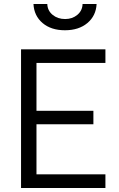

<svg xmlns="http://www.w3.org/2000/svg" viewBox="-20 -938 593 958"><path d="M85 0ZM162 -624V-385H446V-318H162V-68H506V0H85V-692H506V-624ZM147 -918H216Q217 -885 242.5 -864Q268 -843 305 -843Q341 -843 366 -864Q391 -885 392 -918H462Q459 -859 416 -823Q373 -787 304 -787Q235 -787 192.5 -823Q150 -859 147 -918Z"/></svg>

Font: Cairo
Style: Regular
Weight: 400
Designer: Mohamed Gaber, the designers of Titillium
Foundry: Kief Type Foundry
Version: Version 2.009; ttfautohint (v1.5.33-1714) -l 8 -r 50 -G 200 